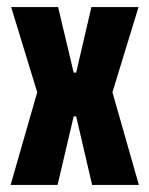

<svg xmlns="http://www.w3.org/2000/svg" viewBox="-20 -522 422 542"><path d="M10 0 91.5 -284V-240.5L11.5 -502H144L188 -317H195L238 -502H371L291 -240.5V-284L372 0H240L195 -193.5H188L142.5 0Z"/></svg>

Font: Anek Latin Condensed
Style: Bold
Weight: 700
Width: 3
Designer: Yesha Goshar
Foundry: Ek Type
Version: Version 1.003